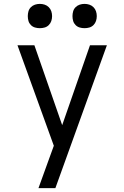

<svg xmlns="http://www.w3.org/2000/svg" viewBox="-20 -968 640 988"><path d="M178 0Q191 -35 203.5 -70.5Q216 -106 229 -141L257 -218L70 -735H157L300 -324L443 -735H530L265 0ZM415 -823Q402 -823 390 -826.5Q378 -830 369 -839Q360 -848 356.5 -860Q353 -872 353 -885Q353 -898 356.5 -910Q360 -922 369 -931Q378 -940 390 -944Q402 -948 415 -948Q428 -948 440 -944Q452 -940 461 -931Q470 -922 474 -910Q478 -898 478 -885Q478 -872 474 -860Q470 -848 461 -839Q452 -830 440 -826.5Q428 -823 415 -823ZM185 -823Q172 -823 160 -826.5Q148 -830 139 -839Q130 -848 126.5 -860Q123 -872 123 -885Q123 -898 126.5 -910Q130 -922 139 -931Q148 -940 160 -944Q172 -948 185 -948Q198 -948 210 -944Q222 -940 231 -931Q240 -922 244 -910Q248 -898 248 -885Q248 -872 244 -860Q240 -848 231 -839Q222 -830 210 -826.5Q198 -823 185 -823Z"/></svg>

Font: Iosevka Fixed Extended
Style: Regular
Weight: 400
Width: 7
Monospace: yes
Designer: Belleve Invis
Foundry: Belleve Invis
Version: Version 24.1.1; ttfautohint (v1.8.4)